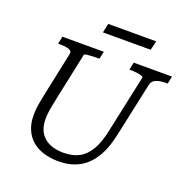

<svg xmlns="http://www.w3.org/2000/svg" viewBox="-154 -1021 1139 1178"><g transform="rotate(20 415.5 -431.5)"><path d="M212 -344Q205 -308 200 -283Q195 -258 193 -238Q191 -218 191 -199Q191 -161 203 -131.5Q215 -102 237.5 -82.5Q260 -63 292 -53Q324 -43 365 -43Q424 -43 466 -65.5Q508 -88 537 -137.5Q566 -187 582 -267L662 -640Q664 -647 651 -651.5Q638 -656 618 -658.5Q598 -661 580 -661H571L581 -710H831L821 -661H810Q773 -661 747 -651Q721 -641 715 -615L639 -262Q618 -162 578 -100.5Q538 -39 481.5 -11Q425 17 355 17Q301 17 256.5 3.5Q212 -10 180.5 -37Q149 -64 131.5 -104.5Q114 -145 114 -198Q114 -217 116 -238Q118 -259 123 -286.5Q128 -314 136 -352L194 -626Q197 -641 187 -648Q177 -655 159 -658Q141 -661 116 -661H105L116 -710H386L375 -661H366Q347 -661 326.5 -660Q306 -659 292 -657Q278 -655 277 -651ZM353 -880H666L652 -820H340Z"/></g></svg>

Font: Roboto Serif 20pt Light
Style: Italic
Weight: 300
Italic angle: -10°
Version: Version 1.007